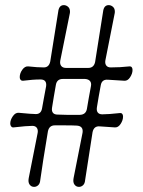

<svg xmlns="http://www.w3.org/2000/svg" viewBox="-20 -722 557 749"><path d="M53 -282Q105 -277 120 -277Q140 -277 144 -299L151 -338L160 -386Q163 -412 138 -412Q108 -412 70 -407H68Q63 -407 60 -411Q57 -415 57 -421Q57 -436 67 -450Q77 -464 90 -463Q126 -459 151 -459Q171 -459 176 -482L207 -676Q210 -702 229 -702Q238 -702 245.5 -695.5Q253 -689 253 -677Q253 -671 252 -668L215 -485Q213 -472 219 -464.5Q225 -457 238 -457H324Q346 -457 351 -480L382 -676Q385 -702 404 -702Q413 -702 420.5 -695.5Q428 -689 428 -677Q428 -671 427 -668L391 -486Q389 -474 394.5 -466.5Q400 -459 412 -459Q449 -459 485 -463H487Q492 -463 494.5 -459Q497 -455 497 -449Q497 -435 487.5 -420.5Q478 -406 465 -407L401 -411Q377 -413 373 -389L365 -345L358 -303Q356 -290 361.5 -283Q367 -276 379 -276Q403 -276 448 -281H450Q455 -281 457.5 -277Q460 -273 460 -267Q460 -253 450.5 -238.5Q441 -224 428 -225L369 -229Q346 -231 341 -206Q317 -52 312 -19Q311 -6 304 0.5Q297 7 288 7Q277 7 270.5 -2Q264 -11 267 -27L302 -204Q304 -217 298.5 -224Q293 -231 280 -232Q264 -233 231 -233H194Q172 -233 167 -210Q146 -85 137 -19Q136 -6 129 0.5Q122 7 113 7Q102 7 95.5 -2Q89 -11 92 -27L127 -204Q129 -216 123.5 -223.5Q118 -231 106 -231Q85 -231 33 -225H31Q26 -225 23 -229.5Q20 -234 20 -240Q20 -254 30 -268.5Q40 -283 53 -282ZM183 -302Q181 -289 186.5 -282Q192 -275 205 -275L240 -274H292Q315 -275 319 -297L326 -338L335 -387Q337 -399 331 -406Q325 -413 312 -414H268H225Q202 -414 198 -391L190 -345Z"/></svg>

Font: Hina Mincho
Style: Regular
Weight: 400
Designer: satsuyako
Foundry: satsuyako
Version: Version 1.100